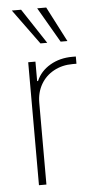

<svg xmlns="http://www.w3.org/2000/svg" viewBox="-54 -791 411 825"><g transform="rotate(-5 151.5 -379.0)"><path d="M80.1 -530.3H111.3V-446.3H115.2Q132.8 -487.8 174.8 -512.5Q216.8 -537.1 270.5 -537.1H286.1V-505.9H269.5Q224.1 -505.9 188.2 -486.3Q152.3 -466.8 132.3 -431.9Q112.3 -397 112.3 -352.5V0H80.1ZM29.3 -757.8H69.3L168.9 -606.4H139.6ZM138.7 -757.8H177.7L255.9 -606.4H226.6Z"/></g></svg>

Font: Pretendard JP Thin
Style: Regular
Weight: 100
Designer: Base glyphs from Inter by Rasmus Andersson; Hangeul glyphs from Noto Sans CJK(Source Han Sans) by Jang Soo-young and Kan
Foundry: Kil Hyung-jin
Version: Version 1.309